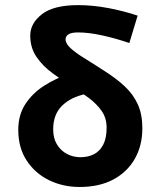

<svg xmlns="http://www.w3.org/2000/svg" viewBox="-20 -733 640 765"><path d="M297.2 12Q230.7 12 175.3 -15.1Q119.9 -42.3 86.3 -93.3Q52.8 -144.2 52.8 -215.5Q52.8 -276.1 82 -319.8Q111.3 -363.5 157.5 -392.5Q203.7 -421.6 254.6 -438.2L321.6 -358.5Q262.3 -346.3 227.1 -311.6Q191.9 -277 191.9 -217.5Q191.9 -182 207.1 -157.2Q222.3 -132.4 247.1 -119.5Q271.8 -106.6 300.5 -106.6Q331.1 -106.6 354.6 -118.7Q378 -130.8 391.4 -156.8Q404.8 -182.9 404.8 -223.9Q404.8 -262.2 385.4 -290.4Q365.9 -318.5 334.4 -342.3Q302.9 -366 265.3 -388.9Q226.8 -413.9 188.7 -441.8Q150.5 -469.7 125.5 -506.1Q100.5 -542.4 100.5 -591.2Q100.5 -640 147 -676.3Q193.6 -712.6 291 -712.6Q348.9 -712.6 410.4 -701.1Q472 -689.6 528.4 -670.7L495.3 -561.6Q438 -581.1 385.2 -592.4Q332.5 -603.8 290.7 -603.8Q264.8 -603.8 253 -596.3Q241.3 -588.8 241.3 -576.7Q241.3 -559.3 261 -541.2Q280.8 -523 314.9 -501.9Q349.1 -480.9 392.2 -452.8Q443.3 -420.7 477.7 -388.3Q512 -355.8 529.6 -316.1Q547.2 -276.4 547.2 -222.6Q547.2 -152.9 517.1 -100.2Q487 -47.5 431.3 -17.7Q375.6 12 297.2 12Z"/></svg>

Font: Source Code Pro ExtraLight
Style: Regular
Weight: 200
Monospace: yes
Designer: Paul D. Hunt, Teo Tuominen
Foundry: Adobe
Version: Version 1.026;hotconv 1.1.0;makeotfexe 2.6.0